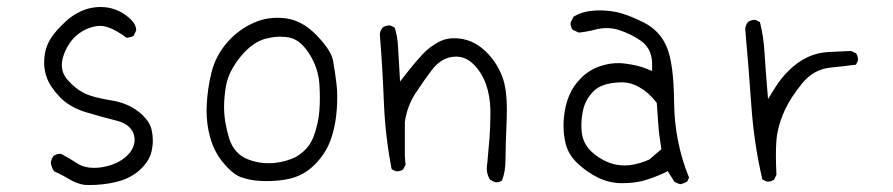

<svg xmlns="http://www.w3.org/2000/svg" viewBox="-20 -535 2540 546"><path d="M233.9 -8.8Q273.9 -8.8 310.5 -17.6Q354.5 -28.3 382.3 -56.2Q405.3 -79.1 411.1 -105Q414.6 -120.6 414.6 -135.3Q414.6 -149.9 411.6 -163.6Q406.7 -190.9 375.5 -216.3Q343.3 -242.2 296.4 -249.5Q244.1 -257.8 219.7 -270Q194.8 -282.2 172.4 -307.6Q155.8 -326.2 155.8 -350.1Q155.8 -363.3 161.1 -378.4Q174.3 -415 199.2 -435.5Q224.1 -456.1 255.4 -460.9Q259.8 -461.4 263.9 -461.4Q268.1 -461.4 272.9 -460.9Q300.8 -456.5 339.8 -427.7Q340.3 -427.7 342.5 -427.7Q344.7 -427.7 347.7 -428.7Q354.5 -429.7 359.9 -433.1L367.2 -448.2Q367.2 -449.2 367.2 -450.2Q367.2 -456.5 363.8 -463.9Q359.4 -473.6 345.7 -485.4Q311.5 -515.1 265.1 -515.1Q220.7 -515.1 179.7 -484.9Q168.5 -476.1 155.8 -463.4Q130.9 -438.5 120.1 -418.5Q108.4 -397.5 106 -369.6Q105.5 -363.8 105.5 -356.9Q105.5 -336.4 112.8 -314.9Q122.6 -287.6 150.9 -258.3Q178.7 -229.5 226.3 -215.3Q273.9 -201.2 309.6 -192.4Q335 -186.5 348.1 -172.9Q358.4 -163.1 361.3 -149.4Q362.8 -143.6 362.8 -138.2Q362.8 -111.8 339.8 -90.8Q313.5 -66.9 271 -59.6Q258.8 -57.6 247.6 -57.6Q219.7 -57.6 199.7 -70.3Q178.2 -84.5 154.3 -97.2Q153.3 -97.7 152.3 -97.7Q140.1 -97.7 132.3 -91.3Q126 -83.5 124.5 -72.3Q126.5 -58.6 133.8 -47.9Q156.2 -38.1 177 -25.4Q197.8 -12.7 220.2 -9.3Q227.1 -8.8 233.9 -8.8Z M742.7 -70.8Q713.4 -70.8 684.6 -82Q645.5 -97.7 631.8 -141.1Q617.2 -188.5 617.2 -231Q617.2 -258.8 622.6 -290.5Q630.4 -333 664.6 -374.5Q699.7 -417 738.8 -425.8Q760.3 -430.7 776.4 -430.7Q792.5 -430.7 804.7 -427.7Q835.4 -420.9 860.8 -379.9Q884.8 -341.3 888.2 -296.9Q889.6 -275.9 889.6 -256.6Q889.6 -237.3 888.2 -219.7Q885.3 -183.6 872.6 -148.9Q859.4 -111.3 821.8 -88.9Q794.9 -75.2 758.3 -71.3Q750.5 -70.8 742.7 -70.8ZM739.7 -20Q774.9 -20 805.7 -27.3Q845.7 -37.1 875.7 -67.6Q905.8 -98.1 919.4 -134.8Q939 -187 939 -259.8Q939 -278.8 937 -295.4Q933.1 -329.1 927.2 -361.8Q922.4 -391.1 880.9 -434.1Q840.3 -476.6 792.5 -482.9Q780.8 -484.4 768.6 -484.4Q733.4 -484.4 701.7 -470.2Q658.2 -451.2 625.7 -413.8Q593.3 -376.5 581.5 -329.3Q569.8 -282.2 567.9 -234.9Q567.4 -228 567.4 -221.7Q567.4 -182.1 577.1 -146Q590.8 -94.2 629.4 -56.2Q647.5 -38.1 663.6 -31.7Q688.5 -22.9 713.9 -21Q727.1 -20 739.7 -20Z M1387.2 -17.1Q1388.7 -16.6 1391.8 -16.6Q1395 -16.6 1399.4 -17.8Q1403.8 -19 1407.7 -22Q1417.5 -47.4 1417.5 -81.1Q1417.5 -114.7 1420.9 -196.8Q1421.4 -210.4 1421.4 -222.7Q1421.4 -283.2 1408.2 -317.4Q1392.1 -358.9 1361.3 -388.7Q1322.3 -426.3 1271.5 -426.3Q1248.5 -426.3 1230 -417Q1201.7 -402.3 1181.2 -380.1Q1160.6 -357.9 1139.2 -330.6L1117.7 -303.2L1111.8 -403.3Q1110.4 -431.2 1102.5 -456.5L1090.3 -462.4Q1088.9 -462.9 1086.4 -462.9Q1084 -462.9 1080.6 -461.9Q1073.7 -460.9 1067.9 -456.5Q1061.5 -448.7 1060.1 -438Q1067.9 -340.8 1071.8 -241.7Q1075.7 -146.5 1093.8 -53.7L1105 -48.3Q1106.4 -47.9 1109.6 -47.9Q1112.8 -47.9 1117.4 -49.1Q1122.1 -50.3 1126.5 -53.2L1133.3 -66.9L1131.3 -90.3V-187.5Q1137.7 -234.4 1163.1 -272Q1186.5 -307.6 1208 -335.9Q1237.3 -374 1276.9 -374Q1304.7 -374 1326.7 -352.1Q1350.1 -328.6 1361.8 -295.9Q1373.5 -263.2 1374.5 -224.1Q1374.5 -214.4 1374.5 -205.1Q1374.5 -176.8 1372.1 -144Q1369.6 -111.3 1365.7 -70.3Q1364.3 -63 1364.3 -56.2Q1364.3 -38.6 1373.5 -23.9Z M1772.5 -65.4Q1763.7 -64.5 1755.9 -64.5Q1731.9 -64.5 1710 -73.2Q1680.2 -85.4 1659.7 -106Q1637.7 -127.9 1634.3 -159.7Q1633.3 -169.4 1633.3 -179.7Q1633.3 -199.2 1637.7 -219.7Q1644 -251.5 1667.7 -275.4Q1691.4 -299.3 1744.6 -300.8Q1746.1 -300.8 1750.7 -300.8Q1755.4 -300.8 1763.7 -299.6Q1772 -298.3 1780.8 -295.2Q1789.6 -292 1797.9 -287.1Q1822.8 -273.4 1845.2 -245.6L1847.7 -242.2L1852.1 -180.7Q1854 -152.8 1860.8 -110.8L1826.7 -81.5Q1802.7 -70.3 1772.5 -65.4ZM1686 -505.4Q1674.8 -505.4 1664.1 -504.4Q1635.3 -502 1611.3 -487.8L1603 -471.7Q1602.5 -470.7 1602.5 -467.5Q1602.5 -464.4 1603.8 -459.7Q1605 -455.1 1607.9 -450.7L1625.5 -442.4Q1648.4 -444.3 1674.3 -451.2Q1689 -455.1 1705.8 -455.1Q1722.7 -455.1 1740.2 -449.7Q1774.4 -438.5 1802.7 -418.9Q1821.3 -405.8 1829.1 -384.8Q1834.5 -370.1 1834.5 -352.5V-333L1816.4 -340.3Q1793.5 -349.6 1758.8 -354Q1748.5 -355.5 1738.3 -355.5Q1715.3 -355.5 1692.4 -348.6Q1657.7 -338.4 1632.3 -313Q1609.9 -290.5 1599.1 -264.6Q1586.9 -235.8 1583.5 -199.7Q1582.5 -189 1582.5 -177.7Q1582.5 -153.3 1587.9 -128.9Q1595.7 -95.7 1622.1 -70.8Q1648.4 -45.9 1679.4 -30.5Q1710.4 -15.1 1744.1 -14.2Q1748 -14.2 1752 -14.2Q1781.7 -14.2 1807.1 -20.5Q1836.4 -28.3 1868.2 -43L1878.9 -48.3L1897.5 -18.6Q1905.8 -13.2 1915 -11.2Q1924.8 -13.2 1934.1 -18.6L1939.5 -29.8Q1897.9 -132.3 1897 -243.9Q1896 -355.5 1875.5 -402.8Q1856 -448.2 1809.6 -471.7Q1760.3 -496.1 1728.5 -501.5Q1707.5 -505.4 1686 -505.4Z M2159.7 -19Q2161.1 -18.6 2164.3 -18.6Q2167.5 -18.6 2172.1 -19.8Q2176.8 -21 2181.2 -23.9L2188 -38.1Q2186.5 -68.4 2186.5 -92.3Q2186.5 -130.9 2189.9 -152.8Q2199.7 -208 2232.4 -258.8Q2244.6 -277.3 2259.8 -296.4Q2293 -337.9 2341.8 -342.8Q2380.9 -346.7 2414.1 -351.1L2419.4 -361.8Q2419.9 -363.3 2419.9 -364.3Q2419.9 -375.5 2414.6 -383.3L2400.4 -390.1Q2369.1 -388.2 2338.9 -387.2Q2273.9 -385.3 2221.7 -333Q2201.2 -312.5 2185.1 -287.1L2164.1 -253.4Q2156.7 -339.8 2154.1 -385.5Q2151.4 -431.2 2141.1 -472.2L2129.4 -478Q2127.9 -478.5 2127 -478.5Q2114.7 -478.5 2106.9 -472.2Q2100.6 -464.4 2099.1 -453.6Q2108.9 -345.2 2116.5 -236.3Q2124 -127.4 2147.9 -24.9Z"/></svg>

Font: NaikaiFont
Style: ExtraLight
Weight: 200
Version: Version 1.89